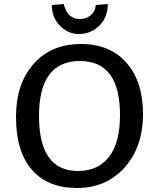

<svg xmlns="http://www.w3.org/2000/svg" viewBox="-20 -930 795 960"><path d="M459 -905 519 -910Q519 -844 477 -802Q435 -760 374 -760Q320 -760 279.5 -801.5Q239 -843 239 -905L299 -910Q299 -907 300.5 -902Q302 -897 307.5 -884Q313 -871 320.5 -861Q328 -851 343.5 -843Q359 -835 379 -835Q412 -835 432 -852.5Q452 -870 456 -888ZM385 -710Q530 -710 612.5 -616Q695 -522 695 -360Q695 -195 603 -92.5Q511 10 365 10Q218 10 139 -81.5Q60 -173 60 -345Q60 -511 148 -610.5Q236 -710 385 -710ZM380 -625Q175 -625 175 -350Q175 -75 370 -75Q470 -75 525 -145.5Q580 -216 580 -355Q580 -625 380 -625Z"/></svg>

Font: Bitter
Style: Regular
Weight: 400
Designer: Sol Matas
Foundry: Sol Matas
Version: Version 1.300;PS 001.300;hotconv 1.0.70;makeotf.lib2.5.58329